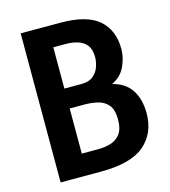

<svg xmlns="http://www.w3.org/2000/svg" viewBox="-105 -782 768 867"><g transform="rotate(-15 279.0 -348.5)"><path d="M71.5 0V-697H257.5Q380.5 -697 436.5 -648.2Q492.5 -599.5 492.5 -511Q492.5 -471.5 473.5 -430.5Q454.5 -389.5 411 -369Q470.5 -354.5 499 -311Q527.5 -267.5 527.5 -201Q527.5 -109 464.5 -54.5Q401.5 0 260.5 0ZM257.5 -598H197.5V-405H278.5Q312.5 -405 332.2 -421.2Q352 -437.5 360.2 -461.2Q368.5 -485 368.5 -507Q368.5 -543 352.8 -562.8Q337 -582.5 311.5 -590.2Q286 -598 257.5 -598ZM268.5 -312H197.5V-101H274.5Q304.5 -101 332.2 -109Q360 -117 377.8 -140Q395.5 -163 395.5 -208Q395.5 -253.5 376.8 -275.8Q358 -298 328.8 -305Q299.5 -312 268.5 -312Z"/></g></svg>

Font: Alatsi
Style: Regular
Weight: 400
Designer: Spyros Zevelakis, Eben Sorkin
Foundry: www.sorkintype.com
Version: Version 1.008; ttfautohint (v1.8.4.7-5d5b)